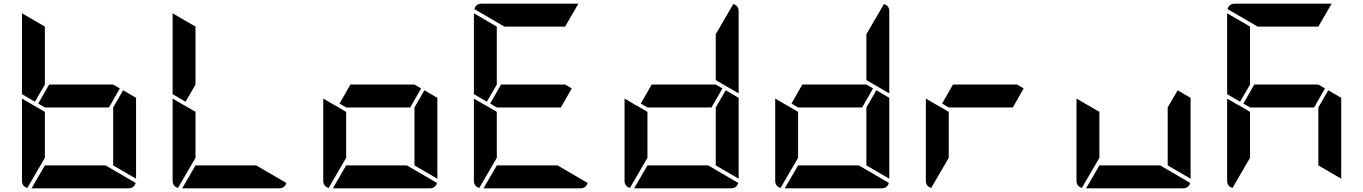

<svg xmlns="http://www.w3.org/2000/svg" viewBox="-20 -1020 7384 1040"><path d="M629 -541 570 -438H223L187 -459L246 -562H593ZM169 -469 99 -510V-948L223 -876V-562ZM647 -531 717 -490V-52L593 -124V-438ZM552 -124 715 -29Q706 0 676 0H151L223 -124ZM223 -165 128 -2Q99 -11 99 -41V-486L159 -451L165 -448L223 -414Z M985 -469 915 -510V-948L1039 -876V-562ZM1368 -124 1531 -29Q1522 0 1492 0H967L1039 -124ZM1039 -165 944 -2Q915 -11 915 -41V-486L975 -451L981 -448L1039 -414Z M2261 -541 2202 -438H1855L1819 -459L1878 -562H2225ZM2279 -531 2349 -490V-52L2225 -124V-438ZM2184 -124 2347 -29Q2338 0 2308 0H1783L1855 -124ZM1855 -165 1760 -2Q1731 -11 1731 -41V-486L1791 -451L1797 -448L1855 -414Z M3077 -541 3018 -438H2671L2635 -459L2694 -562H3041ZM2617 -469 2547 -510V-948L2671 -876V-562ZM3000 -124 3163 -29Q3154 0 3124 0H2599L2671 -124ZM2671 -165 2576 -2Q2547 -11 2547 -41V-486L2607 -451L2613 -448L2671 -414ZM2712 -876 2549 -971Q2558 -1000 2588 -1000H3113L3041 -876Z M3893 -541 3834 -438H3487L3451 -459L3510 -562H3857ZM3911 -531 3981 -490V-52L3857 -124V-438ZM3952 -998Q3981 -989 3981 -959V-514L3857 -586V-838H3859ZM3816 -124 3979 -29Q3970 0 3940 0H3415L3487 -124ZM3487 -165 3392 -2Q3363 -11 3363 -41V-486L3423 -451L3429 -448L3487 -414Z M4709 -541 4650 -438H4303L4267 -459L4326 -562H4673ZM4727 -531 4797 -490V-52L4673 -124V-438ZM4768 -998Q4797 -989 4797 -959V-514L4673 -586V-838H4675ZM4632 -124 4795 -29Q4786 0 4756 0H4231L4303 -124ZM4303 -165 4208 -2Q4179 -11 4179 -41V-486L4239 -451L4245 -448L4303 -414Z M5525 -541 5466 -438H5119L5083 -459L5142 -562H5489ZM5119 -165 5024 -2Q4995 -11 4995 -41V-486L5055 -451L5061 -448L5119 -414Z M6359 -531 6429 -490V-52L6305 -124V-438ZM6264 -124 6427 -29Q6418 0 6388 0H5863L5935 -124ZM5935 -165 5840 -2Q5811 -11 5811 -41V-486L5871 -451L5877 -448L5935 -414Z M7157 -541 7098 -438H6751L6715 -459L6774 -562H7121ZM6697 -469 6627 -510V-948L6751 -876V-562ZM7175 -531 7245 -490V-52L7121 -124V-438ZM6751 -165 6656 -2Q6627 -11 6627 -41V-486L6687 -451L6693 -448L6751 -414ZM6792 -876 6629 -971Q6638 -1000 6668 -1000H7193L7121 -876Z"/></svg>

Font: DSEG7 Modern
Style: Bold
Weight: 700
Designer: Keshikan(Twitter:@keshinomi_88pro)
Version: Version 0.46